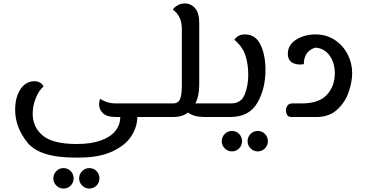

<svg xmlns="http://www.w3.org/2000/svg" viewBox="-20 -680 2121 1116"><path d="M68 -42Q68 -94 83.5 -132Q99 -170 124 -189Q149 -208 179 -208Q200 -208 214.5 -198.5Q229 -189 233 -177Q207 -156 188.5 -111Q170 -66 170 -18Q170 58 228 107.5Q286 157 427 157Q510 157 566.5 136.5Q623 116 651 80.5Q679 45 679 0H652Q602 0 579 -21.5Q556 -43 556 -74Q556 -91 562 -106Q575 -96 599 -87.5Q623 -79 651 -79H920V0H778Q778 57 743.5 111Q709 165 632.5 200.5Q556 236 438 236H416Q209 236 138.5 147.5Q68 59 68 -42ZM290 357Q290 332 307.5 314.5Q325 297 349 297Q374 297 391 314.5Q408 332 408 357Q408 381 391 398.5Q374 416 349 416Q325 416 307.5 398.5Q290 381 290 357ZM440 357Q440 332 457.5 314.5Q475 297 499 297Q524 297 541 314.5Q558 332 558 357Q558 381 541 398.5Q524 416 499 416Q475 416 457.5 398.5Q440 381 440 357Z M1250 -79V0H1166Q1108 0 1073 -26Q1038 0 991 0H920V-79H986Q1018 -79 1027.5 -106.5Q1037 -134 1037 -184V-512Q1037 -555 1021 -583Q1005 -611 985 -624Q990 -635 1009.5 -647.5Q1029 -660 1054 -660Q1090 -660 1114 -632.5Q1138 -605 1138 -547V-185Q1138 -123 1116 -79Z M1250 -79H1324Q1382 -79 1402.5 -131Q1423 -183 1423 -245Q1423 -308 1406 -359Q1389 -410 1342 -449Q1363 -480 1404 -480Q1465 -480 1494 -420.5Q1523 -361 1523 -274Q1523 -162 1475 -81Q1427 0 1319 0H1250ZM1269 141Q1269 116 1286.5 98.5Q1304 81 1328 81Q1353 81 1370 98.5Q1387 116 1387 141Q1387 165 1370 182.5Q1353 200 1328 200Q1304 200 1286.5 182.5Q1269 165 1269 141ZM1419 141Q1419 116 1436.5 98.5Q1454 81 1478 81Q1503 81 1520 98.5Q1537 116 1537 141Q1537 165 1520 182.5Q1503 200 1478 200Q1454 200 1436.5 182.5Q1419 165 1419 141Z M2027 -256Q2027 -204 2006.5 -144.5Q1986 -85 1939.5 -42.5Q1893 0 1821 0H1673Q1656 0 1649 -12Q1642 -24 1642 -38Q1642 -54 1651 -66.5Q1660 -79 1681 -79H1736Q1834 -79 1880 -129Q1926 -179 1926 -253Q1926 -318 1894 -359.5Q1862 -401 1812 -403Q1746 -382 1746 -307Q1734 -305 1723 -305Q1707 -305 1696 -309Q1677 -313 1665 -328Q1653 -343 1653 -368Q1653 -419 1701.5 -449.5Q1750 -480 1814 -480Q1877 -480 1925.5 -448Q1974 -416 2000.5 -364.5Q2027 -313 2027 -256ZM1841 -409 1833 -408Z"/></svg>

Font: El Messiri Medium
Style: Regular
Weight: 500
Designer: Mohamed Gaber
Foundry: Kief Type Foundry
Version: Version 2.007